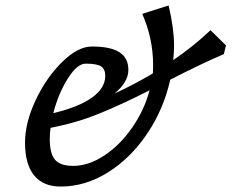

<svg xmlns="http://www.w3.org/2000/svg" viewBox="-20 -674 882 706"><path d="M72 -149Q72 -223 111.5 -306.5Q151 -390 209 -446.5Q267 -503 318 -503Q386 -503 419 -482Q452 -461 452 -417Q452 -372 401 -330Q471 -362 542 -404Q543 -414 543 -434Q543 -533 503 -623L600 -654Q620 -569 620 -507Q620 -480 617 -453Q692 -504 754 -563L811 -507L803 -475Q721 -440 606 -381Q582 -273 521.5 -183Q461 -93 377.5 -40.5Q294 12 203 12Q139 12 105.5 -29Q72 -70 72 -149ZM249 -64Q306 -64 364 -102.5Q422 -141 466.5 -205.5Q511 -270 530 -342Q428 -290 344 -256Q260 -222 166 -204Q163 -183 163 -163Q163 -109 182.5 -86.5Q202 -64 249 -64ZM367 -395Q367 -420 351.5 -430Q336 -440 295 -440Q264 -440 229.5 -385.5Q195 -331 176 -258Q269 -280 318 -315Q367 -350 367 -395Z"/></svg>

Font: Andada Pro Medium
Style: Italic
Weight: 500
Italic angle: -7°
Designer: Carolina Giovagnoli
Foundry: Huerta Tipografica
Version: Version 3.005; ttfautohint (v1.8.4)